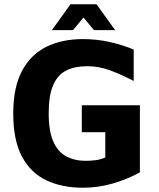

<svg xmlns="http://www.w3.org/2000/svg" viewBox="-20 -865 746 899"><path d="M368 14Q270 14 196.5 -21Q123 -56 82.5 -132.5Q42 -209 42 -333Q42 -455 82.5 -532Q123 -609 196.5 -645.5Q270 -682 368 -682Q431 -682 491 -669Q551 -656 606 -633V-486Q546 -517 494.5 -536Q443 -555 388 -555Q331 -555 290.5 -535Q250 -515 229 -466.5Q208 -418 208 -334Q208 -251 229.5 -202.5Q251 -154 290 -133Q329 -112 381 -112Q408 -112 431.5 -115.5Q455 -119 473 -128V-246H363V-372H635V-58Q573 -24 505.5 -5Q438 14 368 14ZM223 -724 310 -845H432L519 -724H420L371 -783L322 -724Z"/></svg>

Font: Maven Pro
Style: Bold
Weight: 700
Designer: Joe Prince
Foundry: Joe Prince
Version: Version 2.103